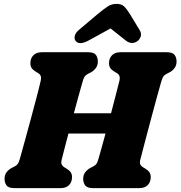

<svg xmlns="http://www.w3.org/2000/svg" viewBox="-20 -969 930 989"><path d="M297.5 -145.5Q294 -129.5 297.8 -121.8Q301.5 -114 309.5 -108.5L323.5 -100Q337 -92 344 -82Q351 -72 351 -57Q351 -31.5 335.8 -15.8Q320.5 0 292 0H54.5Q24 0 13.8 -13.8Q3.5 -27.5 3.5 -48Q3.5 -68.5 14.5 -82.5Q25.5 -96.5 39.5 -103.5L55 -111.5Q66 -117 71.5 -124.5Q77 -132 82.5 -151.5Q93 -189.5 107.8 -242.8Q122.5 -296 138 -353.5Q153.5 -411 167.5 -464Q181.5 -517 190 -554.5Q196 -580 178 -591.5L164 -600Q150.5 -608 143.5 -618Q136.5 -628 136.5 -643Q136.5 -668.5 151.8 -684.2Q167 -700 196 -700H433.5Q464 -700 474 -686.2Q484 -672.5 484 -652Q484 -631.5 473 -617.5Q462 -603.5 448.5 -596.5L433 -588.5Q421.5 -582.5 416.2 -575.2Q411 -568 405.5 -548.5Q396.5 -518 384.8 -475Q373 -432 360.5 -385.5H552Q564.5 -433.5 576 -477.8Q587.5 -522 595.5 -554.5Q601.5 -580 583.5 -591.5L569.5 -600Q555.5 -608 548.5 -618Q541.5 -628 541.5 -643Q541.5 -668.5 556.8 -684.2Q572 -700 601 -700H838.5Q869 -700 879.2 -686.2Q889.5 -672.5 889.5 -652Q889.5 -631.5 878.5 -617.5Q867.5 -603.5 853.5 -596.5L838 -588.5Q826.5 -582.5 821.5 -575.2Q816.5 -568 810.5 -548.5Q801.5 -517 789.2 -472.2Q777 -427.5 763.8 -378.2Q750.5 -329 738.2 -282.5Q726 -236 716.5 -199.5Q707 -163 702.5 -145.5Q699 -129.5 702.8 -121.8Q706.5 -114 715 -108.5L729 -100Q742.5 -92 749.5 -82Q756.5 -72 756.5 -57Q756.5 -31.5 741.2 -15.8Q726 0 697 0H459.5Q429 0 418.8 -13.8Q408.5 -27.5 408.5 -48Q408.5 -68.5 419.8 -82.5Q431 -96.5 444.5 -103.5L460 -111.5Q471 -117 476.5 -124.5Q482 -132 487.5 -151.5Q495 -177.5 504.2 -210.8Q513.5 -244 523.5 -281H332.5Q320.5 -236 311.2 -199.5Q302 -163 297.5 -145.5ZM437.5 -761Q389.5 -734.5 370 -757.5Q361.5 -768 365 -784.2Q368.5 -800.5 390 -818L485.5 -898.5Q512.5 -920.5 533.2 -934.8Q554 -949 580.5 -949Q607 -949 620.5 -935Q634 -921 648 -898.5L699.5 -813.5Q710 -796 704.8 -781Q699.5 -766 688.5 -757.5Q658.5 -736 627 -761L549.5 -822.5Z"/></svg>

Font: Fraunces 72pt SuperSoft Black
Style: Italic
Weight: 900
Italic angle: -16°
Version: Version 1.000;[b76b70a41]